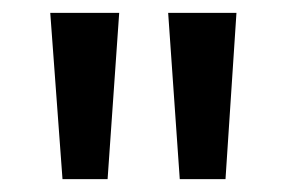

<svg xmlns="http://www.w3.org/2000/svg" viewBox="-20 -734 445 298"><path d="M165 -714H58L77 -456H147ZM347 -714H241L259 -456H330Z"/></svg>

Font: Noto Sans Gujarati Condensed Medium
Style: Regular
Weight: 500
Width: 3
Designer: Jelle Bosma - Monotype Design Team, Universal Thirst
Foundry: Monotype Imaging Inc.
Version: Version 2.106